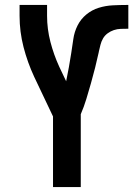

<svg xmlns="http://www.w3.org/2000/svg" viewBox="-20 -755 540 775"><path d="M194 0V-285L118 -445Q91 -503 75 -565Q59 -627 59 -691V-735H170V-691Q170 -638 183.5 -586Q197 -534 219 -486L247 -427Q247 -427 247 -427Q247 -427 247 -427Q253 -455 258 -483.5Q263 -512 267.5 -540.5Q272 -569 276 -597.5Q280 -626 293 -652Q306 -678 328.5 -696.5Q351 -715 378.5 -723.5Q406 -732 435 -733.5Q464 -735 493 -735Q493 -735 493 -735Q493 -735 493 -735H495Q495 -735 495.5 -735Q496 -735 496 -735H498V-639H497Q497 -639 497 -639Q497 -639 497 -639H496Q482 -639 467.5 -638.5Q453 -638 439.5 -633.5Q426 -629 414.5 -620.5Q403 -612 396 -600Q389 -588 385.5 -574Q382 -560 379 -547V-546Q372 -514 364 -482Q356 -450 347 -418.5Q338 -387 328.5 -355.5Q319 -324 306 -294V0Z"/></svg>

Font: Iosevka SS08 Regular
Style: Bold
Weight: 700
Monospace: yes
Designer: Belleve Invis
Foundry: Belleve Invis
Version: Version 16.3.4; ttfautohint (v1.8.4)